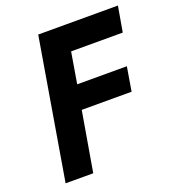

<svg xmlns="http://www.w3.org/2000/svg" viewBox="-128 -801 819 901"><g transform="rotate(-20 281.0 -350.0)"><path d="M235 -298H484L504 -418H256L282 -573H540L562 -700H304H256H164L46 0H184Z"/></g></svg>

Font: Jost* 600 Semi Italic
Style: Italic
Weight: 600
Italic angle: -10°
Version: Version 3.200; ttfautohint (v0.97) -l 8 -r 50 -G 200 -x 14 -